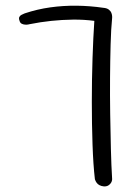

<svg xmlns="http://www.w3.org/2000/svg" viewBox="-20 -672 472 690"><path d="M354 -2Q344 -3 337.5 -6.5Q331 -10 327.5 -15Q324 -20 322.5 -24Q321 -28 321 -28Q315 -80 312.5 -153Q310 -226 310 -306Q310 -386 312.5 -462Q315 -538 319 -597Q281 -602 242 -601.5Q203 -601 164.5 -597Q126 -593 86 -585Q86 -585 81.5 -584Q77 -583 70 -583.5Q63 -584 57.5 -587Q52 -590 50 -598Q47 -606 49.5 -611Q52 -616 57 -618.5Q62 -621 65.5 -622.5Q69 -624 69 -624Q114 -639 160.5 -645.5Q207 -652 255 -651.5Q303 -651 351 -644Q364 -643 371 -637.5Q378 -632 380.5 -625Q383 -618 383 -613Q383 -608 383 -608Q379 -568 377.5 -512Q376 -456 375.5 -392.5Q375 -329 376 -263.5Q377 -198 378.5 -137.5Q380 -77 383 -28Q383 -28 382.5 -24Q382 -20 379 -15Q376 -10 370 -6Q364 -2 354 -2Z"/></svg>

Font: Sour Gummy Black ExtraLight
Style: Regular
Weight: 250
Version: Version 1.000